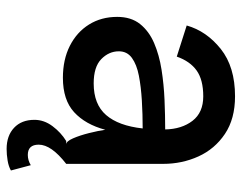

<svg xmlns="http://www.w3.org/2000/svg" viewBox="-95 -455 730 580"><g transform="rotate(90 270.0 -165.0)"><path d="M342 96Q342 67 361 41.5Q380 16 406 0H416Q407 0 398 -20.5Q389 -41 382 -69Q375 -97 372 -118Q356 -58 319 -24Q282 10 215 10Q160 10 118.5 -11Q77 -32 54 -69Q31 -106 31 -154Q31 -196 52.5 -223Q74 -250 110 -265.5Q146 -281 190.5 -288Q235 -295 281.5 -297Q328 -299 371 -299Q370 -349 345 -381.5Q320 -414 271 -414Q221 -414 193 -394Q165 -374 151 -334L57 -364Q74 -424 128 -467Q182 -510 271 -510Q339 -510 384.5 -479.5Q430 -449 452.5 -399.5Q475 -350 475 -293V0Q417 45 417 83Q417 116 448 116Q464 116 479 107L495 167Q483 174 465 177Q447 180 430 180Q390 180 366 157.5Q342 135 342 96ZM135 -159Q135 -129 158.5 -106Q182 -83 232 -83Q295 -83 327.5 -120.5Q360 -158 368 -231Q325 -231 283.5 -228.5Q242 -226 208.5 -219.5Q175 -213 155 -198.5Q135 -184 135 -159Z"/></g></svg>

Font: Haskoy SemiBold
Style: Regular
Weight: 600
Designer: Ertekin Erdin
Foundry: Ertekin Erdin
Version: Version 1.500; ttfautohint (v1.8.3)